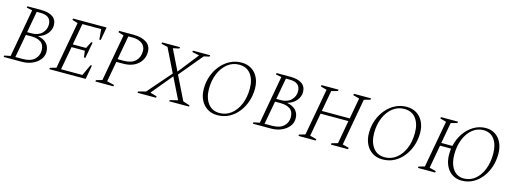

<svg xmlns="http://www.w3.org/2000/svg" viewBox="-11 -1257 5210 1953"><g transform="rotate(15 2593.5 -280.5)"><path d="M10 0 13 -15 77 -28 168 -533 108 -545 111 -560H258Q334 -560 377.5 -530.5Q421 -501 421 -440Q421 -395 387.5 -353.5Q354 -312 293 -295Q356 -283 387 -249Q418 -215 418 -163Q418 -116 389 -79.5Q360 -43 311 -21.5Q262 0 203 0ZM257 -530H217L176 -305H221Q292 -305 331 -343.5Q370 -382 370 -435Q370 -530 257 -530ZM230 -275H171L126 -30H204Q285 -30 326 -68Q367 -106 367 -162Q367 -222 330 -248.5Q293 -275 230 -275Z M491 0 494 -15 558 -33 648 -527 589 -545 592 -560H945L920 -422H905L896 -530H698L657 -305H797L832 -375H847L816 -206H801L792 -275H652L607 -30H832L886 -147H901L874 0Z M977 0 979 -15 1042 -33 1132 -527 1074 -545 1077 -560H1227Q1313 -560 1364 -527Q1415 -494 1415 -427Q1415 -376 1389 -335.5Q1363 -295 1316 -271.5Q1269 -248 1204 -248H1131L1092 -33L1169 -15L1166 0ZM1182 -530 1136 -278H1197Q1282 -278 1323 -318Q1364 -358 1364 -423Q1364 -475 1325.5 -502.5Q1287 -530 1228 -530Z M1420 0 1423 -15 1501 -35 1716 -282 1594 -530 1527 -545 1530 -560H1718L1715 -545L1651 -531V-529L1757 -313L1925 -527V-530L1851 -545L1855 -560H2036L2033 -545L1975 -532L1770 -286L1893 -36L1965 -13L1962 0H1754L1756 -13L1838 -33V-35L1729 -256L1548 -37V-35L1618 -15L1615 0Z M2261 10Q2201 10 2156 -18.5Q2111 -47 2086 -97.5Q2061 -148 2061 -215Q2061 -288 2084.5 -352.5Q2108 -417 2150 -466.5Q2192 -516 2247 -543.5Q2302 -571 2365 -571Q2425 -571 2470 -543Q2515 -515 2539.5 -464.5Q2564 -414 2564 -348Q2564 -279 2542.5 -215Q2521 -151 2481 -100Q2441 -49 2385.5 -19.5Q2330 10 2261 10ZM2278 -17Q2346 -17 2399 -58Q2452 -99 2482.5 -171Q2513 -243 2513 -336Q2513 -430 2470 -487Q2427 -544 2346 -544Q2279 -544 2226 -502.5Q2173 -461 2142.5 -389.5Q2112 -318 2112 -228Q2112 -134 2155.5 -75.5Q2199 -17 2278 -17Z M2634 0 2637 -15 2701 -28 2792 -533 2732 -545 2735 -560H2882Q2958 -560 3001.5 -530.5Q3045 -501 3045 -440Q3045 -395 3011.5 -353.5Q2978 -312 2917 -295Q2980 -283 3011 -249Q3042 -215 3042 -163Q3042 -116 3013 -79.5Q2984 -43 2935 -21.5Q2886 0 2827 0ZM2881 -530H2841L2800 -305H2845Q2916 -305 2955 -343.5Q2994 -382 2994 -435Q2994 -530 2881 -530ZM2854 -275H2795L2750 -30H2828Q2909 -30 2950 -68Q2991 -106 2991 -162Q2991 -222 2954 -248.5Q2917 -275 2854 -275Z M3115 0 3118 -15 3180 -33 3270 -527 3205 -545 3208 -560H3388L3385 -545L3319 -527L3279 -307H3573L3613 -527L3546 -545L3550 -560H3730L3727 -545L3662 -527L3573 -33L3640 -15L3637 0H3456L3459 -15L3523 -33L3567 -277H3274L3230 -33L3299 -15L3296 0Z M4000 10Q3940 10 3895 -18.5Q3850 -47 3825 -97.5Q3800 -148 3800 -215Q3800 -288 3823.5 -352.5Q3847 -417 3889 -466.5Q3931 -516 3986 -543.5Q4041 -571 4104 -571Q4164 -571 4209 -543Q4254 -515 4278.5 -464.5Q4303 -414 4303 -348Q4303 -279 4281.5 -215Q4260 -151 4220 -100Q4180 -49 4124.5 -19.5Q4069 10 4000 10ZM4017 -17Q4085 -17 4138 -58Q4191 -99 4221.5 -171Q4252 -243 4252 -336Q4252 -430 4209 -487Q4166 -544 4085 -544Q4018 -544 3965 -502.5Q3912 -461 3881.5 -389.5Q3851 -318 3851 -228Q3851 -134 3894.5 -75.5Q3938 -17 4017 -17Z M4373 0 4376 -15 4438 -33 4528 -527 4463 -545 4466 -560H4646L4643 -545L4577 -527L4537 -307H4654Q4671 -383 4712 -442.5Q4753 -502 4811.5 -536.5Q4870 -571 4938 -571Q4995 -571 5037.5 -543Q5080 -515 5103.5 -464.5Q5127 -414 5127 -348Q5127 -279 5106.5 -215Q5086 -151 5047 -100Q5008 -49 4954 -19.5Q4900 10 4834 10Q4777 10 4734 -18.5Q4691 -47 4667.5 -97.5Q4644 -148 4644 -215Q4644 -246 4648 -277H4532L4488 -33L4557 -15L4554 0ZM4851 -17Q4916 -17 4967 -58Q5018 -99 5047 -171Q5076 -243 5076 -336Q5076 -430 5035.5 -487Q4995 -544 4919 -544Q4855 -544 4804 -502.5Q4753 -461 4724 -389.5Q4695 -318 4695 -228Q4695 -134 4736 -75.5Q4777 -17 4851 -17Z"/></g></svg>

Font: Spectral SC ExtraLight
Style: Italic
Weight: 275
Italic angle: -10°
Designer: Jean-Baptiste Levee
Foundry: Production Type
Version: Version 2.001